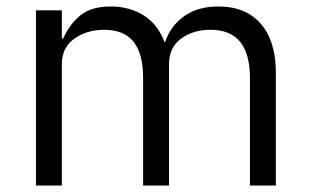

<svg xmlns="http://www.w3.org/2000/svg" viewBox="-20 -573 956 593"><path d="M91 0V-541H171V-454H175Q196 -500 229.5 -526.5Q263 -553 322 -553Q379 -553 423 -526Q467 -499 488 -443H490Q506 -492 548 -522.5Q590 -553 655 -553Q739 -553 785.5 -499.5Q832 -446 832 -348V0H752V-332Q752 -406 722 -443.5Q692 -481 630 -481Q576 -481 539 -453.5Q502 -426 502 -375V0H422V-332Q422 -407 392.5 -444Q363 -481 302 -481Q248 -481 209.5 -453.5Q171 -426 171 -375V0Z"/></svg>

Font: IBM Plex Sans SC
Style: Regular
Weight: 400
Designer: Mike Abbink; Paul van der Laan; Pieter van Rosmalen; Eunyou Noh; Wujin Sim; Chorong Kim; Dohee Lee; Yejin We; Jinhee Kim
Foundry: Sandoll Inc.
Version: Version 1.000